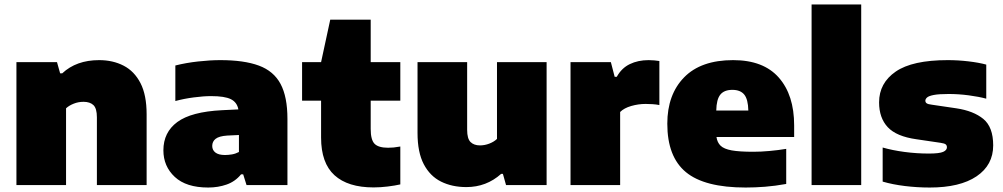

<svg xmlns="http://www.w3.org/2000/svg" viewBox="-20 -828 4486 859"><path d="M53.5 0V-550H235L249 -500H258.5Q321.5 -559 423.5 -559Q485 -559 533 -534.2Q581 -509.5 608.5 -456.2Q636 -403 636 -316.5V0H413.5V-303Q413.5 -343 398 -357.8Q382.5 -372.5 353.5 -372.5Q330.5 -372.5 309.8 -364.2Q289 -356 275.5 -343.5V0Z M911.5 11Q813 11 762 -36.5Q711 -84 711 -155.5Q711 -236 773.2 -282Q835.5 -328 973.5 -335L1046.5 -338.5Q1040.5 -370.5 1013 -384.2Q985.5 -398 924.5 -398Q890.5 -398 846.8 -392.2Q803 -386.5 764.5 -376V-535Q812 -547 866.2 -553Q920.5 -559 965.5 -559Q1072 -559 1138.2 -534.5Q1204.5 -510 1235.2 -452.5Q1266 -395 1266 -296V0H1083L1068 -48H1058.5Q1032.5 -16 994.2 -2.5Q956 11 911.5 11ZM929.5 -175Q929.5 -156.5 943.8 -145.5Q958 -134.5 986.5 -134.5Q1001 -134.5 1017.5 -137.2Q1034 -140 1049 -148V-224L996.5 -221.5Q960 -219 944.8 -207Q929.5 -195 929.5 -175Z M1651.5 10.5Q1536.5 10.5 1476.5 -44Q1416.5 -98.5 1416.5 -212.5V-377.5H1331.5V-550H1416.5L1457.5 -740H1638.5V-550H1771V-377.5H1638.5V-251Q1638.5 -202 1656 -184.5Q1673.5 -167 1716.5 -167Q1728.5 -167 1741.5 -168.2Q1754.5 -169.5 1771 -172.5V-3Q1747 2.5 1714.2 6.5Q1681.5 10.5 1651.5 10.5Z M2066.5 9Q2002.5 9 1953.2 -15.5Q1904 -40 1876 -93.2Q1848 -146.5 1848 -233V-550H2070V-247Q2070 -207.5 2085.2 -192.5Q2100.5 -177.5 2127.5 -177.5Q2148.5 -177.5 2169.2 -185.5Q2190 -193.5 2203.5 -206.5V-550H2425.5V0H2244L2230 -50H2222Q2156 9 2066.5 9Z M2532.5 0V-550H2713L2730 -484.5H2739.5Q2761 -523.5 2797.8 -541.2Q2834.5 -559 2882 -559Q2895 -559 2907.8 -557.8Q2920.5 -556.5 2930 -555V-358Q2915.5 -361 2898.8 -362Q2882 -363 2868.5 -363Q2836 -363 2804 -353.8Q2772 -344.5 2754.5 -327V0Z M3316 11Q3132 11 3048.8 -57.8Q2965.5 -126.5 2965.5 -274.5Q2965.5 -405 3040.8 -482Q3116 -559 3260 -559Q3395.5 -559 3464.2 -481Q3533 -403 3533 -267V-215H3185.5Q3189 -190.5 3204 -176Q3219 -161.5 3253.5 -155.2Q3288 -149 3350 -149Q3383.5 -149 3422.5 -152.5Q3461.5 -156 3497.5 -162V-5Q3447.5 4 3402.8 7.5Q3358 11 3316 11ZM3256.5 -426Q3220 -426 3202.8 -404.8Q3185.5 -383.5 3184.5 -333.5H3328Q3327 -383.5 3309.8 -404.8Q3292.5 -426 3256.5 -426Z M3611 0V-808H3833V0Z M4139.5 11Q4083 11 4028.2 4.2Q3973.5 -2.5 3929 -15.5V-168Q3972.5 -155.5 4026.8 -148.2Q4081 -141 4135.5 -141Q4182.5 -141 4199.5 -148.5Q4216.5 -156 4216.5 -169Q4216.5 -177.5 4211 -182Q4205.5 -186.5 4188.5 -189L4080 -205Q3990.5 -217.5 3951.8 -259Q3913 -300.5 3913 -370Q3913 -456.5 3987.5 -507.8Q4062 -559 4220 -559Q4266.5 -559 4313 -553.5Q4359.5 -548 4392.5 -539V-386.5Q4359.5 -395.5 4314 -401.5Q4268.5 -407.5 4224.5 -407.5Q4179.5 -407.5 4157 -403Q4134.5 -398.5 4127.2 -391.5Q4120 -384.5 4120 -377.5Q4120 -370 4126 -365.8Q4132 -361.5 4149.5 -359.5L4258 -343.5Q4335.5 -332 4379.5 -295.8Q4423.5 -259.5 4423.5 -177.5Q4423.5 -89.5 4349.2 -39.2Q4275 11 4139.5 11Z"/></svg>

Font: Encode Sans Semi Expanded Black
Style: Regular
Weight: 900
Width: 6
Designer: Multiple Designers
Foundry: Impallari Type
Version: Version 3.000; ttfautohint (v1.8.3) -l 8 -r 50 -G 200 -x 14 